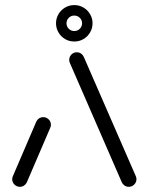

<svg xmlns="http://www.w3.org/2000/svg" viewBox="-20 -720 573 740"><path d="M56.7 0Q44.4 0 35.7 -8.7Q27 -17.4 27 -29.6Q27 -35.9 30 -41.9L120 -251.5Q123.7 -259.3 130.9 -263.9Q138.1 -268.5 146.7 -268.5Q158.9 -268.5 167.6 -259.8Q176.3 -251.1 176.3 -238.9Q176.3 -232.6 173.3 -226.7L83.3 -17Q79.6 -9.3 72.4 -4.6Q65.2 0 56.7 0ZM505.9 -29.6Q505.9 -17.4 497.2 -8.7Q488.5 0 476.3 0Q467.4 0 460.4 -4.6Q453.3 -9.3 449.6 -17L249.6 -476.7Q246.7 -482.6 246.7 -489.3Q246.7 -501.1 255.2 -509.8Q263.7 -518.5 275.9 -518.5Q284.8 -518.5 291.9 -513.9Q298.9 -509.3 302.6 -501.5L503 -41.9Q505.9 -35.9 505.9 -29.6ZM296.3 -630.4Q296.3 -642.6 287.6 -651.3Q278.9 -660 266.3 -660Q253.7 -660 245 -651.3Q236.3 -642.6 236.3 -630.4Q236.3 -617.8 245 -609.1Q253.7 -600.4 266.3 -600.4Q278.9 -600.4 287.6 -609.1Q296.3 -617.8 296.3 -630.4ZM195.9 -630.4Q195.9 -649.3 205.4 -665.4Q214.8 -681.5 230.9 -690.9Q247 -700.4 266.3 -700.4Q285.6 -700.4 301.7 -690.9Q317.8 -681.5 327.2 -665.4Q336.7 -649.3 336.7 -630.4Q336.7 -611.1 327.2 -595Q317.8 -578.9 301.7 -569.4Q285.6 -560 266.3 -560Q247 -560 230.9 -569.4Q214.8 -578.9 205.4 -595Q195.9 -611.1 195.9 -630.4Z"/></svg>

Font: 26F Galaxy Hebrew Medium
Style: Regular
Weight: 500
Designer: C₂₉H₂₅N₃O₅
Version: Version 1.000